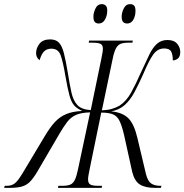

<svg xmlns="http://www.w3.org/2000/svg" viewBox="-85 -911 894 931"><path d="M-65 0 -62 -10H-51Q-30 -10 -14.5 -21Q1 -32 25 -72L131 -249Q157 -293 181 -319Q205 -345 236.5 -358Q268 -371 314 -373Q289 -384 275 -399.5Q261 -415 252 -447.5Q243 -480 232 -543Q221 -609 209.5 -642Q198 -675 164 -675Q143 -675 129.5 -662.5Q116 -650 107 -619Q90 -632 90 -653Q90 -678 106.5 -699Q123 -720 158 -720Q186 -720 201 -704Q216 -688 225 -652.5Q234 -617 244 -557Q253 -500 261.5 -462Q270 -424 289 -403Q309 -380 355 -377L406 -624Q411 -648 412.5 -658.5Q414 -669 414 -674Q414 -693 402 -698.5Q390 -704 364 -704H345L347 -714H559L557 -704H537Q514 -704 500 -698.5Q486 -693 477 -676Q468 -659 461 -624L409 -376Q437 -377 457.5 -383Q478 -389 495 -399Q528 -421 550.5 -461.5Q573 -502 599 -561Q622 -611 639 -646Q656 -681 676.5 -699Q697 -717 727 -717Q759 -717 774 -699Q789 -681 789 -659Q789 -637 778.5 -628Q768 -619 753 -618Q753 -646 745 -661Q737 -676 711 -676Q679 -676 658 -646.5Q637 -617 611 -555Q588 -503 567 -464Q546 -425 519.5 -401.5Q493 -378 454 -371Q508 -366 536.5 -338.5Q565 -311 581 -243L623 -66Q632 -32 648.5 -21Q665 -10 692 -10H698L695 0H667Q619 0 593 -16.5Q567 -33 556 -78L516 -259Q506 -301 495 -324Q484 -347 464 -356Q444 -365 406 -365L353 -107Q347 -78 344.5 -64Q342 -50 342 -41Q342 -22 353.5 -16Q365 -10 390 -10H410L408 0H196L198 -10H219Q241 -10 255 -15.5Q269 -21 277.5 -38Q286 -55 293 -89L352 -366Q309 -365 284 -354Q259 -343 241.5 -320.5Q224 -298 203 -262L95 -77Q77 -47 60.5 -30Q44 -13 21 -6.5Q-2 0 -39 0ZM532 -797Q520 -797 512.5 -804Q505 -811 505 -831Q505 -849 515 -870Q525 -891 546 -891Q558 -891 565 -884Q572 -877 572 -858Q572 -834 561.5 -815.5Q551 -797 532 -797ZM394 -797Q382 -797 375 -804Q368 -811 368 -831Q368 -849 378 -870Q388 -891 408 -891Q420 -891 427.5 -884Q435 -877 435 -860Q435 -835 424 -816Q413 -797 394 -797Z"/></svg>

Font: Noto Serif Display ExtraCondensed Light
Style: Italic
Weight: 300
Width: 2
Italic angle: -12°
Designer: Monotype Design Team
Foundry: Monotype Imaging Inc.
Version: Version 2.009